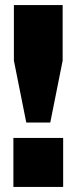

<svg xmlns="http://www.w3.org/2000/svg" viewBox="-20 -740 303 760"><path d="M84 -255H179L228 -500V-720H35V-500ZM33 0H230V-194H33Z"/></svg>

Font: Aspekta 850
Style: Regular
Weight: 850
Designer: Ivo Dolenc
Version: Version 2.000